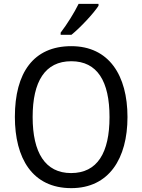

<svg xmlns="http://www.w3.org/2000/svg" viewBox="-20 -1030 736 994"><path d="M490 -1000V-1010H387C365 -965 327 -904 294 -861V-850H350C395 -886 465 -961 490 -1000ZM640 -424C640 -640 544 -791 349 -791C153 -791 57 -653 57 -425C57 -211 147 -56 349 -56C544 -56 640 -209 640 -424ZM149 -424C149 -608 213 -713 349 -713C484 -713 547 -609 547 -424C547 -239 484 -134 348 -134C214 -134 149 -240 149 -424Z"/></svg>

Font: Noto Sans Malayalam UI SemiCondensed
Style: Regular
Weight: 400
Width: 4
Designer: Jelle Bosma - Monotype Design Team
Foundry: Monotype Imaging Inc.
Version: Version 2.104